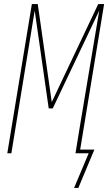

<svg xmlns="http://www.w3.org/2000/svg" viewBox="-20 -755 540 946"><path d="M366 171H345L417 0H352L376 -147Q399 -286 422.5 -425Q446 -564 469 -703L240 -221H220L151 -703Q128 -564 105.5 -425Q83 -286 60 -147L36 0H16L137 -735H166L235 -252L464 -735H493L375 -18H445Z"/></svg>

Font: Iosevka Thin
Style: Italic
Weight: 100
Italic angle: -9°
Monospace: yes
Designer: Belleve Invis
Foundry: Belleve Invis
Version: Version 32.5.0; ttfautohint (v1.8.4)